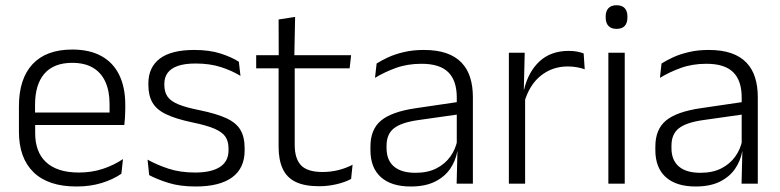

<svg xmlns="http://www.w3.org/2000/svg" viewBox="-20 -684 2905 715"><path d="M265 10.5Q159.5 10.5 105 -42.5Q50.5 -95.5 50.5 -193.5V-288.5Q50.5 -390.5 101.2 -445Q152 -499.5 249 -499.5Q314 -499.5 358 -475Q402 -450.5 424.2 -404.5Q446.5 -358.5 446.5 -294V-276.5Q446.5 -262 445.5 -247.5Q444.5 -233 443 -218.5H387Q388 -240.5 388 -260.2Q388 -280 388 -296.5Q388 -345.5 372.2 -379.8Q356.5 -414 325.8 -432Q295 -450 249 -450Q180.5 -450 145.5 -409.8Q110.5 -369.5 110.5 -293.5V-246L111 -238V-187.5Q111 -154 120.8 -127Q130.5 -100 150.8 -80.8Q171 -61.5 201.8 -51.5Q232.5 -41.5 273.5 -41.5Q321 -41.5 361.8 -54.8Q402.5 -68 438 -91.5L432 -37Q401 -15.5 358.5 -2.5Q316 10.5 265 10.5ZM429.5 -218.5H82V-265H429.5Z M709 10.5Q650 10.5 607 -3Q564 -16.5 535.5 -32L529.5 -89.5Q565.5 -69.5 608.5 -55.5Q651.5 -41.5 706.5 -41.5Q767 -41.5 799 -62.2Q831 -83 831 -124V-131Q831 -157.5 819.5 -174.8Q808 -192 778.5 -204.8Q749 -217.5 695 -228.5Q633.5 -241.5 598 -258.8Q562.5 -276 547.5 -302.5Q532.5 -329 532.5 -368V-373Q532.5 -433.5 575.2 -465.8Q618 -498 703.5 -498Q760.5 -498 802 -484.5Q843.5 -471 869.5 -454L875.5 -401.5Q843.5 -421 802.5 -434.2Q761.5 -447.5 708.5 -447.5Q668 -447.5 642.2 -438.5Q616.5 -429.5 604.2 -412.5Q592 -395.5 592 -372.5V-368Q592 -342 603.5 -324.8Q615 -307.5 644 -295.5Q673 -283.5 724 -273.5Q787 -260.5 823.5 -243.5Q860 -226.5 875.5 -200Q891 -173.5 891 -132.5V-123.5Q891 -57.5 844.5 -23.5Q798 10.5 709 10.5Z M1168 9.5Q1114.5 9.5 1081.2 -6.5Q1048 -22.5 1032.8 -55.5Q1017.5 -88.5 1017.5 -137.5V-455.5H1077.5V-144.5Q1077.5 -93 1101.2 -68.2Q1125 -43.5 1181.5 -43.5Q1211.5 -43.5 1239.8 -50.5Q1268 -57.5 1293 -70.5L1287.5 -17.5Q1264 -5 1232.5 2.2Q1201 9.5 1168 9.5ZM1282 -429.5H934V-478.5H1287.5ZM1076 -471.5H1018L1017.5 -611.5L1079 -621Z M1741 0H1680.5L1683.5 -121.5L1681 -131V-288.5V-321Q1681 -384 1649.2 -415.2Q1617.5 -446.5 1549.5 -446.5Q1496.5 -446.5 1453 -430.5Q1409.5 -414.5 1376.5 -394L1382.5 -447.5Q1400.5 -459 1426 -470.8Q1451.5 -482.5 1484.8 -490.2Q1518 -498 1558 -498Q1607 -498 1641.8 -486Q1676.5 -474 1698.5 -451Q1720.5 -428 1730.8 -395.5Q1741 -363 1741 -322.5ZM1509.5 10.5Q1437 10.5 1398.2 -24.5Q1359.5 -59.5 1359.5 -125V-138Q1359.5 -202.5 1399.2 -235.2Q1439 -268 1528 -281L1691 -305L1694 -259L1535.5 -236.5Q1473.5 -227.5 1446.5 -205.8Q1419.5 -184 1419.5 -141.5V-132.5Q1419.5 -87.5 1447 -64Q1474.5 -40.5 1527.5 -40.5Q1573 -40.5 1605.2 -57Q1637.5 -73.5 1657.2 -101.2Q1677 -129 1683.5 -163.5L1695.5 -120.5H1683Q1677 -86 1656.8 -56Q1636.5 -26 1600.2 -7.8Q1564 10.5 1509.5 10.5Z M1932 -301.5 1916.5 -348 1931.5 -350Q1947.5 -417 1989.5 -455.8Q2031.5 -494.5 2098 -494.5Q2115.5 -494.5 2129.5 -491.8Q2143.5 -489 2153.5 -485L2157.5 -426Q2145 -430.5 2129 -433.5Q2113 -436.5 2094 -436.5Q2037 -436.5 1994 -402.2Q1951 -368 1932 -301.5ZM1935.5 0H1875V-487.5H1934L1930.5 -341L1935.5 -336Z M2306.5 0H2245.5V-487.5H2306.5ZM2276 -576.5Q2256 -576.5 2245.8 -587.5Q2235.5 -598.5 2235.5 -619V-622.5Q2235.5 -642.5 2245.8 -653.5Q2256 -664.5 2276 -664.5Q2296.5 -664.5 2306.5 -653.5Q2316.5 -642.5 2316.5 -622.5V-619Q2316.5 -598.5 2306.5 -587.5Q2296.5 -576.5 2276 -576.5Z M2802 0H2741.5L2744.5 -121.5L2742 -131V-288.5V-321Q2742 -384 2710.2 -415.2Q2678.5 -446.5 2610.5 -446.5Q2557.5 -446.5 2514 -430.5Q2470.5 -414.5 2437.5 -394L2443.5 -447.5Q2461.5 -459 2487 -470.8Q2512.5 -482.5 2545.8 -490.2Q2579 -498 2619 -498Q2668 -498 2702.8 -486Q2737.5 -474 2759.5 -451Q2781.5 -428 2791.8 -395.5Q2802 -363 2802 -322.5ZM2570.5 10.5Q2498 10.5 2459.2 -24.5Q2420.5 -59.5 2420.5 -125V-138Q2420.5 -202.5 2460.2 -235.2Q2500 -268 2589 -281L2752 -305L2755 -259L2596.5 -236.5Q2534.5 -227.5 2507.5 -205.8Q2480.5 -184 2480.5 -141.5V-132.5Q2480.5 -87.5 2508 -64Q2535.5 -40.5 2588.5 -40.5Q2634 -40.5 2666.2 -57Q2698.5 -73.5 2718.2 -101.2Q2738 -129 2744.5 -163.5L2756.5 -120.5H2744Q2738 -86 2717.8 -56Q2697.5 -26 2661.2 -7.8Q2625 10.5 2570.5 10.5Z"/></svg>

Font: Anek Devanagari Light
Style: Regular
Weight: 300
Designer: Kailash Malviya (Devanagari) & Yesha Goshar (Latin)
Foundry: Ek Type
Version: Version 1.003